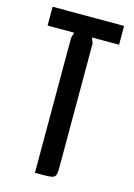

<svg xmlns="http://www.w3.org/2000/svg" viewBox="-111 -779 586 838"><g transform="rotate(15 181.5 -360.0)"><path d="M343 -635V-720H20V-635H140L133 -610V0H157C229 0 230 0 230 -61V-610L221 -635Z"/></g></svg>

Font: Economica
Style: Bold
Weight: 700
Designer: Vicente Lamonaca
Foundry: Vicente Lamonaca
Version: Version 1.100